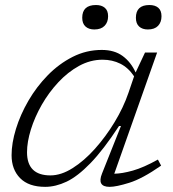

<svg xmlns="http://www.w3.org/2000/svg" viewBox="-20 -716 674 746"><path d="M376.5 -42 450 -226.5H442.5Q381.5 -133.5 331.5 -82Q281.5 -30.5 238.8 -10.2Q196 10 155.5 10Q91.5 10 58.2 -23.8Q25 -57.5 25 -113Q25 -160 42 -215.2Q59 -270.5 90.5 -324.8Q122 -379 165.5 -423.5Q209 -468 262.2 -495Q315.5 -522 375.5 -522Q424.5 -522 456.5 -498.5Q488.5 -475 507 -434.5L543.5 -512H590.5L424 -41Q454.5 -41.5 496.2 -53.2Q538 -65 593.5 -96L606 -72.5Q533 -21.5 482.2 -5.8Q431.5 10 406 10Q355.5 10 376.5 -42ZM85 -124.5Q85 -34.5 176 -34.5Q217.5 -34.5 262.2 -62.8Q307 -91 349 -138Q391 -185 425.2 -241.5Q459.5 -298 479 -355L501 -419.5Q478.5 -453 447.5 -468.5Q416.5 -484 378.5 -484Q331 -484 287.2 -460Q243.5 -436 206.5 -396.2Q169.5 -356.5 142.2 -308.8Q115 -261 100 -212.8Q85 -164.5 85 -124.5ZM346.5 -601.5Q325 -601.5 312.2 -613Q299.5 -624.5 299.5 -647Q299.5 -696.5 353 -696.5Q374.5 -696.5 387.2 -685.8Q400 -675 400 -653Q400 -629.5 386.2 -615.5Q372.5 -601.5 346.5 -601.5ZM554.5 -601.5Q533 -601.5 520.5 -613Q508 -624.5 508 -647Q508 -696.5 560.5 -696.5Q582.5 -696.5 595 -685.8Q607.5 -675 607.5 -653Q607.5 -629.5 594 -615.5Q580.5 -601.5 554.5 -601.5Z"/></svg>

Font: Newsreader 6pt Light
Style: Italic
Weight: 300
Italic angle: -17°
Designer: Hugues Gentile
Foundry: Production Type
Version: Version 1.003; ttfautohint (v1.8.3)